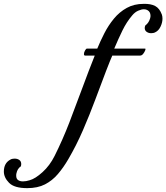

<svg xmlns="http://www.w3.org/2000/svg" viewBox="-348 -720 862 995"><path d="M-207 255Q-274 255 -301 227.5Q-328 200 -328 169Q-328 125 -294 107Q-289 104 -283 103Q-277 102 -272 102Q-258 102 -248 109Q-238 116 -238 130Q-238 133 -238.5 136Q-239 139 -240 142Q-258 154 -263 179Q-264 182 -264 185.5Q-264 189 -264 191Q-264 206 -254.5 213Q-245 220 -229 220Q-213 220 -194 214Q-165 206 -127.5 172Q-90 138 -65 88Q-23 4 11.5 -85.5Q46 -175 78.5 -263.5Q111 -352 143 -432H93Q87 -432 87 -440Q87 -448 92.5 -458Q98 -468 102 -468H156Q172 -507 193 -548Q214 -589 242.5 -623.5Q271 -658 309 -679Q347 -700 396 -700Q433 -701 456 -689Q479 -677 491 -644Q494 -635 494 -623Q494 -603 484 -582Q474 -561 457 -553Q452 -550 446 -549Q440 -548 435 -548Q422 -548 412 -555Q402 -562 402 -575Q402 -581 405 -588Q423 -601 430 -625Q431 -629 431.5 -632Q432 -635 432 -638Q432 -658 417 -667Q409 -672 398 -672Q385 -672 368 -664.5Q351 -657 337 -640Q308 -606 286.5 -562Q265 -518 244 -468H404Q408 -468 404.5 -459Q401 -450 394 -441Q387 -432 378 -432H234Q229 -421 221.5 -402.5Q214 -384 202 -353Q175 -282 145.5 -203Q116 -124 82 -45.5Q48 33 6 105Q-19 148 -48 182Q-77 216 -115 235.5Q-153 255 -207 255Z"/></svg>

Font: Playball
Style: Regular
Weight: 400
Designer: Robert E. Leuschke
Foundry: Robert E. Leuschke
Version: Version 1.010